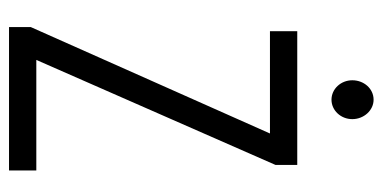

<svg xmlns="http://www.w3.org/2000/svg" viewBox="-226 -602 828 415"><g transform="rotate(90 187.5 -394.0)"><path d="M195 -697C218 -697 237 -717 237 -742C237 -767 218 -788 195 -788C171 -788 153 -767 153 -742C153 -717 172 -697 195 -697ZM38 0H348V-59H109L336 -576V-623H47V-564H268L38 -47Z"/></g></svg>

Font: Inconsolata Condensed Thin
Style: Regular
Weight: 100
Width: 3
Monospace: yes
Designer: Raph Levien, Cyreal, Brenton Simpson
Foundry: Raph Levien, Cyreal, Google
Version: Version 3.100